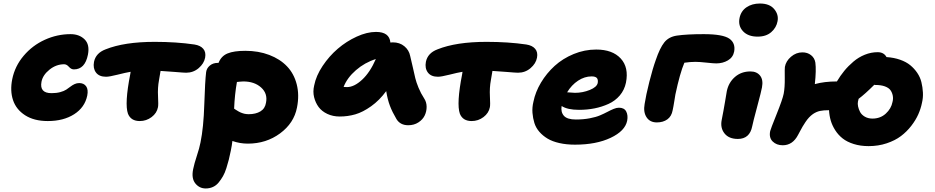

<svg xmlns="http://www.w3.org/2000/svg" viewBox="-20 -754 5336 1096"><path d="M252.9 -63Q174.8 -63 123.5 -95.9Q72.3 -128.9 54.4 -182.4Q36.6 -235.8 49.8 -301.8Q64.9 -376.5 115.2 -435.8Q165.5 -495.1 236.1 -527.1Q306.6 -559.1 382.8 -559.1Q432.6 -559.1 462.9 -529.3Q493.2 -499.5 481.9 -441.9Q465.3 -357.9 401.9 -357.9Q386.2 -357.9 373.3 -372.6Q360.4 -387.2 346.2 -387.2Q300.8 -387.2 262.5 -356.4Q224.1 -325.7 216.8 -287.1Q204.6 -222.2 273.9 -222.2Q301.8 -222.2 323.5 -228Q345.2 -233.9 358.2 -242.4Q371.1 -251 382.1 -259.5Q393.1 -268.1 405.5 -273.9Q418 -279.8 432.1 -279.8Q458.5 -279.8 471.7 -261.5Q484.9 -243.2 478 -208Q463.9 -140.6 403.1 -101.8Q342.3 -63 252.9 -63Z M777.8 -63Q727.1 -63 710.4 -105Q690.4 -161.6 723.6 -331.1Q723.6 -336.4 725.6 -344.2Q696.8 -339.4 650.6 -327.6Q604.5 -315.9 585.4 -315.9Q545.9 -315.9 527.8 -340.1Q509.8 -364.3 516.6 -400.9Q526.9 -451.2 582.5 -472.2Q689.5 -515.1 862.8 -515.1Q987.3 -515.1 1089.8 -500Q1124 -494.6 1140.4 -475.3Q1156.7 -456.1 1150.9 -424.8Q1144.5 -391.1 1114 -365Q1083.5 -338.9 1042.5 -338.9Q1029.3 -338.9 978.3 -343.3Q927.2 -347.7 896.5 -349.1Q890.6 -313 887.7 -296.9Q879.4 -253.4 882.1 -204.1Q884.8 -154.8 881.8 -142.1Q875.5 -108.4 845.5 -85.7Q815.4 -63 777.8 -63Z M1394.5 65.9Q1349.6 65.9 1306.6 50.8Q1304.2 73.7 1297.4 106.9Q1291.5 136.2 1286.1 157.5Q1280.8 178.7 1272.2 205.8Q1263.7 232.9 1252.9 251.7Q1242.2 270.5 1228.3 287.6Q1214.4 304.7 1195.6 313.2Q1176.8 321.8 1154.3 321.8Q1118.2 321.8 1095 293Q1071.8 264.2 1082.5 211.9Q1088.9 180.2 1103.5 136Q1118.2 91.8 1124.5 59.1Q1142.1 -25.9 1146.2 -158.7Q1150.4 -291.5 1156.7 -342.8Q1159.7 -364.7 1178 -379.9Q1196.3 -395 1222.7 -395H1227.5Q1242.7 -434.1 1279.1 -449Q1315.4 -463.9 1380.4 -463.9Q1455.6 -463.9 1517.1 -440.4Q1578.6 -417 1618.4 -375.2Q1658.2 -333.5 1673.8 -272.7Q1689.5 -211.9 1675.3 -140.1Q1658.2 -51.3 1578.9 7.3Q1499.5 65.9 1394.5 65.9ZM1368.7 -289.1Q1361.8 -289.1 1349.4 -287.8Q1336.9 -286.6 1332.5 -286.1Q1319.8 -215.3 1316.4 -133.8Q1317.4 -132.8 1324.5 -128.4Q1331.5 -124 1333.5 -122.8Q1335.4 -121.6 1342 -117.7Q1348.6 -113.8 1352.1 -112.5Q1355.5 -111.3 1362.1 -108.6Q1368.7 -106 1373.8 -105Q1378.9 -104 1385.7 -103Q1392.6 -102.1 1399.4 -102.1Q1439.9 -102.1 1466.6 -118.2Q1493.2 -134.3 1498.5 -168Q1508.8 -220.2 1470.5 -254.6Q1432.1 -289.1 1368.7 -289.1Z M1919.4 -88.9Q1879.9 -88.9 1848.4 -103.8Q1816.9 -118.7 1798.8 -143.1Q1780.8 -167.5 1772.9 -199.5Q1765.1 -231.4 1773.4 -266.1Q1784.2 -321.3 1821.5 -377.4Q1858.9 -433.6 1908.2 -475.8Q1957.5 -518.1 2016.1 -544.9Q2074.7 -571.8 2126.5 -571.8Q2203.1 -571.8 2208.5 -511.2Q2212.4 -512.2 2222.2 -512.2Q2261.7 -512.2 2288.3 -490Q2314.9 -467.8 2321.3 -435.1Q2327.6 -410.2 2336.4 -370.4Q2345.2 -330.6 2350.6 -307.9Q2356 -285.2 2369.1 -253.2Q2382.3 -221.2 2401.4 -191.9Q2415 -171.4 2415.3 -144.8Q2415.5 -118.2 2404.3 -94.7Q2393.1 -71.3 2368.2 -55.2Q2343.3 -39.1 2310.5 -39.1Q2264.6 -39.1 2243.2 -74.2Q2219.2 -114.7 2205.8 -150.1Q2192.4 -185.5 2184.6 -233.9Q2146 -181.2 2098.6 -147.5Q2051.3 -113.8 2008.3 -101.3Q1965.3 -88.9 1919.4 -88.9ZM1960.4 -256.8Q2001.5 -256.8 2046.9 -298.8Q2092.3 -340.8 2125.5 -417Q2062 -397 2011.7 -353.3Q1961.4 -309.6 1941.4 -257.8Q1944.3 -257.8 1950.7 -257.3Q1957 -256.8 1960.4 -256.8Z M2672.4 -63Q2621.6 -63 2605 -105Q2585 -161.6 2618.2 -331.1Q2618.2 -336.4 2620.1 -344.2Q2591.3 -339.4 2545.2 -327.6Q2499 -315.9 2480 -315.9Q2440.4 -315.9 2422.4 -340.1Q2404.3 -364.3 2411.1 -400.9Q2421.4 -451.2 2477.1 -472.2Q2584 -515.1 2757.3 -515.1Q2881.8 -515.1 2984.4 -500Q3018.6 -494.6 3034.9 -475.3Q3051.3 -456.1 3045.4 -424.8Q3039.1 -391.1 3008.5 -365Q2978 -338.9 2937 -338.9Q2923.8 -338.9 2872.8 -343.3Q2821.8 -347.7 2791 -349.1Q2785.2 -313 2782.2 -296.9Q2773.9 -253.4 2776.6 -204.1Q2779.3 -154.8 2776.4 -142.1Q2770 -108.4 2740 -85.7Q2710 -63 2672.4 -63Z M3262.2 71.8Q3213.4 71.8 3173.3 62.7Q3133.3 53.7 3106 37.4Q3078.6 21 3058.8 -1.7Q3039.1 -24.4 3030.5 -51.8Q3022 -79.1 3019.5 -109.9Q3017.1 -140.6 3024.9 -172.9Q3036.1 -229 3068.1 -282.5Q3100.1 -335.9 3146.2 -377.9Q3192.4 -419.9 3254.6 -445.6Q3316.9 -471.2 3383.3 -471.2Q3476.1 -471.2 3523.2 -420.2Q3570.3 -369.1 3553.2 -282.2Q3544.4 -240.2 3518.1 -209.2Q3491.7 -178.2 3453.6 -160.9Q3415.5 -143.6 3373.5 -135.3Q3331.5 -127 3285.2 -127Q3219.2 -127 3186 -148.9Q3180.2 -114.3 3199 -93Q3217.8 -71.8 3267.1 -71.8Q3309.6 -71.8 3345.7 -78.6Q3381.8 -85.4 3405.3 -95.5Q3428.7 -105.5 3447.5 -115.5Q3466.3 -125.5 3482.9 -132.3Q3499.5 -139.2 3513.2 -139.2Q3543.5 -139.2 3554.7 -117.4Q3565.9 -95.7 3560.1 -64.9Q3548.3 -6.3 3465.8 32.7Q3383.3 71.8 3262.2 71.8ZM3356.9 -317.9Q3316.9 -317.9 3279.8 -293.5Q3242.7 -269 3217.3 -227.1Q3251 -224.1 3262.2 -224.1Q3306.2 -224.1 3346.7 -240.5Q3387.2 -256.8 3392.1 -280.8Q3395 -299.8 3387 -308.8Q3378.9 -317.9 3356.9 -317.9Z M3729.5 -55.2Q3689.9 -55.2 3670.7 -84.7Q3651.4 -114.3 3659.7 -160.2Q3667 -209 3686.5 -286.4Q3706.1 -363.8 3723.6 -412.1Q3746.6 -480 3772 -512Q3797.4 -543.9 3843.8 -550.8Q3900.4 -559.1 3997.6 -559.1Q4106 -559.1 4143.6 -533.2Q4179.2 -507.8 4170.9 -460Q4164.6 -426.8 4135.3 -409.4Q4106 -392.1 4068.8 -392.1Q4052.2 -392.1 4012.7 -396.5Q3973.1 -400.9 3949.7 -400.9Q3919.9 -400.9 3886.7 -396Q3861.3 -336.9 3835.4 -214.8Q3833 -200.2 3829.8 -180.4Q3826.7 -160.6 3824.2 -147.2Q3821.8 -133.8 3819.8 -125Q3813.5 -89.8 3789.3 -72.5Q3765.1 -55.2 3729.5 -55.2Z M4304.7 -544.9Q4250 -544.9 4221.2 -575.9Q4192.4 -606.9 4201.7 -651.9Q4210 -691.4 4241.5 -712.6Q4272.9 -733.9 4317.9 -733.9Q4373 -733.9 4399.4 -702.1Q4425.8 -670.4 4418.5 -632.8Q4412.1 -596.7 4382.8 -570.8Q4353.5 -544.9 4304.7 -544.9ZM4191.9 39.1Q4140.6 39.1 4115.7 7.6Q4090.8 -23.9 4099.6 -68.8Q4109.9 -120.1 4119.1 -175.3Q4128.4 -230.5 4128.9 -233.9Q4139.2 -283.2 4175.3 -314.7Q4211.4 -346.2 4263.7 -346.2Q4299.8 -346.2 4318.8 -322.3Q4337.9 -298.3 4329.6 -254.9Q4326.2 -234.4 4302 -144.3Q4277.8 -54.2 4273.9 -33.2Q4259.8 39.1 4191.9 39.1Z M4938.5 80.1Q4891.6 80.1 4853.5 68.1Q4815.4 56.2 4790.3 36.4Q4765.1 16.6 4747.8 -10.5Q4730.5 -37.6 4722.2 -65.9Q4713.9 -94.2 4712.4 -125Q4680.7 -125 4660.4 -120.6Q4640.1 -116.2 4620.6 -103Q4608.9 -94.7 4598.1 -83.3Q4587.4 -71.8 4577.4 -56.6Q4567.4 -41.5 4561.5 -31.5Q4555.7 -21.5 4546.6 -4.4Q4537.6 12.7 4535.6 16.1Q4504.9 75.2 4448.2 75.2Q4412.6 75.2 4390.6 53.5Q4368.7 31.7 4376.5 -5.9Q4378.4 -15.6 4412.8 -101.3Q4447.3 -187 4453.6 -219.2Q4460.4 -254.4 4459.7 -309.3Q4459 -364.3 4460.4 -372.1Q4466.3 -405.3 4495.4 -430.2Q4524.4 -455.1 4560.5 -455.1Q4589.4 -455.1 4609.6 -439.2Q4629.9 -423.3 4634.3 -397Q4640.1 -353.5 4631.3 -273.9Q4686 -289.1 4757.3 -289.1Q4776.4 -321.3 4799.3 -349.4Q4822.3 -377.4 4851.6 -402.3Q4880.9 -427.2 4916.7 -441.7Q4952.6 -456.1 4990.2 -456.1Q5025.4 -456.1 5040.5 -428.2Q5083 -425.3 5117.9 -413.1Q5152.8 -400.9 5176 -381.8Q5199.2 -362.8 5216.1 -337.9Q5232.9 -313 5239.7 -284.9Q5246.6 -256.8 5248.3 -226.3Q5250 -195.8 5242.7 -166Q5236.3 -133.8 5221.9 -101.3Q5207.5 -68.8 5181.9 -35.6Q5156.2 -2.4 5123 22.7Q5089.8 47.9 5041.7 64Q4993.7 80.1 4938.5 80.1ZM4877.4 -173.8Q4875 -162.1 4878.2 -146.5Q4881.3 -130.9 4889.6 -115Q4897.9 -99.1 4916.5 -88.1Q4935.1 -77.1 4960.4 -77.1Q5005.4 -77.1 5036.4 -105.5Q5067.4 -133.8 5074.7 -171.9Q5079.6 -190.4 5076.2 -208Q5072.8 -225.6 5063 -239.3Q5053.2 -252.9 5031 -261Q5008.8 -269 4976.6 -269Q4972.7 -269 4970.7 -270Q4918.5 -217.8 4881.3 -189.9Q4879.4 -184.6 4877.4 -173.8Z"/></svg>

Font: Shantell Sans Irregular Bouncy
Style: Italic
Weight: 800
Italic angle: -11.31°
Designer: Stephen Nixon, Anya Danilova, Shantell Martin
Foundry: Arrow Type
Version: Version 1.006;[9816181b4]